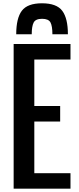

<svg xmlns="http://www.w3.org/2000/svg" viewBox="-20 -1141 478 1161"><path d="M78.1 -933.6Q78.1 -1031.2 112.3 -1076.2Q146.5 -1121.1 233.9 -1121.1Q322.3 -1121.1 356.4 -1075.7Q390.6 -1030.3 390.6 -933.6H296.9Q296.9 -983.4 285.2 -1005.4Q273.4 -1027.3 234.4 -1027.3Q195.3 -1027.3 183.6 -1004.9Q171.9 -982.4 171.9 -933.6ZM343.8 -406.2H187.5V-93.8H406.2V0H62.5V-875H406.2V-781.2H187.5V-500H343.8Z"/></svg>

Font: Oswald
Style: Book
Weight: 400
Designer: vernon adams
Foundry: vernon adams
Version: Version 1.000